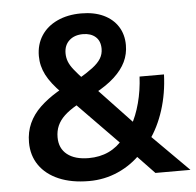

<svg xmlns="http://www.w3.org/2000/svg" viewBox="-52 -768 846 830"><g transform="rotate(-5 371.0 -352.5)"><path d="M302 10Q226 10 171 -13.5Q116 -37 86.5 -79.5Q57 -122 57 -179Q57 -224 74 -261.5Q91 -299 123 -329.5Q155 -360 198 -386L234 -407L217 -381Q172 -426 152 -465Q132 -504 132 -547Q132 -597 156.5 -635Q181 -673 226 -694Q271 -715 330 -715Q386 -715 426.5 -696Q467 -677 489 -642.5Q511 -608 511 -562Q511 -523 495 -489.5Q479 -456 445.5 -425Q412 -394 358 -365L357 -393L527 -213L503 -212Q526 -252 540.5 -306.5Q555 -361 558 -421H664Q661 -339 638 -267Q615 -195 575 -140L572 -170L742 0H590L504 -90H532Q488 -43 428.5 -16.5Q369 10 302 10ZM309 -89Q357 -89 395.5 -107Q434 -125 464 -162L462 -130L254 -343L306 -339L276 -321Q243 -302 222.5 -282.5Q202 -263 192 -240.5Q182 -218 182 -190Q182 -142 215.5 -115.5Q249 -89 309 -89ZM330 -625Q293 -625 270.5 -604.5Q248 -584 248 -549Q248 -530 254.5 -513Q261 -496 276.5 -476.5Q292 -457 318 -429L291 -432Q332 -456 357 -475Q382 -494 393.5 -513Q405 -532 405 -555Q405 -589 384.5 -607Q364 -625 330 -625Z"/></g></svg>

Font: Nunito Sans 12pt ExtraLight 11pt
Style: Bold
Weight: 700
Version: Version 3.101;gftools[0.9.27]